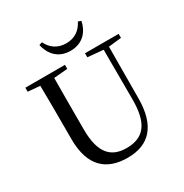

<svg xmlns="http://www.w3.org/2000/svg" viewBox="-213 -1104 1229 1285"><g transform="rotate(-30 401.5 -461.5)"><path d="M268 -932C283 -863 331 -794 431 -794C531 -794 579 -863 593 -932L570 -940C543 -886 498 -852 431 -852C364 -852 318 -886 292 -940ZM505 -701 625 -690 626 -308C627 -118 562 -43 430 -43C312 -43 243 -110 243 -295V-394C243 -494 243 -594 244 -692L350 -701V-732H44V-701L137 -693C139 -594 139 -493 139 -394V-280C139 -65 246 17 404 17C572 17 663 -82 664 -291L666 -690L765 -701V-732H505Z"/></g></svg>

Font: Noto Serif JP Medium
Style: Regular
Weight: 500
Designer: Ryoko NISHIZUKA 西塚涼子 (kana & ideographs); Frank Grießhammer (Latin, Greek & Cyrillic); Wenlong ZHANG 张文龙 (bopomofo); San
Foundry: Adobe
Version: Version 2.001;hotconv 1.1.0;makeotfexe 2.6.0